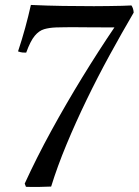

<svg xmlns="http://www.w3.org/2000/svg" viewBox="-20 -640 561 777"><path d="M187 115Q164 116 137.5 116.5Q111 117 85 116L80 103Q128 -2 188 -111.5Q248 -221 313 -327Q378 -433 443 -529Q376 -529 334.5 -529.5Q293 -530 269 -530Q245 -530 232 -529.5Q219 -529 207 -529Q180 -528 159 -522Q138 -516 120.5 -495Q103 -474 86 -427Q79 -427 71.5 -427.5Q64 -428 53 -432Q69 -480 82 -527.5Q95 -575 105 -620Q170 -617 234.5 -616Q299 -615 360 -615Q388 -615 418.5 -615.5Q449 -616 474.5 -616.5Q500 -617 512 -618Q520 -606 521 -589Q473 -507 424 -417.5Q375 -328 330.5 -236Q286 -144 249 -55Q212 34 187 115Z"/></svg>

Font: Castoro
Style: Italic
Weight: 400
Italic angle: -11°
Designer: John Hudson with Paul Hanslow, assisted by Kaja Sojewska.
Foundry: Tiro Typeworks Ltd.
Version: Version 2.04